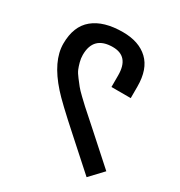

<svg xmlns="http://www.w3.org/2000/svg" viewBox="-160 -780 842 897"><g transform="rotate(30 260.5 -331.0)"><path d="M436 5 281 -134Q161 -241 124 -283Q30 -388 30 -481Q30 -575 86 -621Q142 -667 245 -667Q332 -667 381 -620.5Q430 -574 430 -481V-418H326V-481Q326 -583 239 -583Q135 -583 135 -481Q135 -463 140 -444Q145 -425 151 -410.5Q157 -396 172.5 -376Q188 -356 197 -344.5Q206 -333 230 -310Q254 -287 264.5 -277.5Q275 -268 305.5 -241Q336 -214 347 -204L502 -65Z"/></g></svg>

Font: Biryani DemiBold
Style: Regular
Weight: 600
Designer: Dan Reynolds and Mathieu Réguer
Foundry: Dan Reynolds and Mathieu Réguer
Version: Version 1.003;PS 001.003;hotconv 1.0.70;makeotf.lib2.5.58329